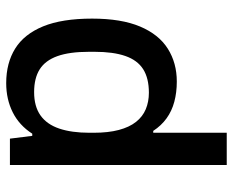

<svg xmlns="http://www.w3.org/2000/svg" viewBox="-86 -492 751 619"><g transform="rotate(-90 289.5 -182.5)"><path d="M67 173V-526H152L161 -454H168Q195 -496 237 -517Q279 -538 331 -538Q396 -538 442.5 -509Q489 -480 514 -419Q539 -358 539 -261Q539 -167 513.5 -106.5Q488 -46 442 -17Q396 12 336 12Q301 12 271 4Q241 -4 217.5 -21Q194 -38 177 -64H171V173ZM300 -78Q347 -78 376 -96.5Q405 -115 418.5 -154Q432 -193 432 -253V-271Q432 -334 418 -373Q404 -412 375.5 -430Q347 -448 302 -448Q256 -448 227 -427.5Q198 -407 184.5 -367Q171 -327 171 -270V-256Q171 -209 180 -175Q189 -141 206 -119.5Q223 -98 247 -88Q271 -78 300 -78Z"/></g></svg>

Font: Archivo SemiBold Medium
Style: Regular
Weight: 500
Version: Version 2.001